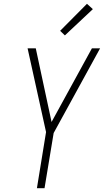

<svg xmlns="http://www.w3.org/2000/svg" viewBox="-20 -989 546 1009"><path d="M174 0 222 -295 125 -735H168L251 -348L463 -735H506L262 -290L214 0ZM321 -803 296 -827 437 -969 468 -941Z"/></svg>

Font: Iosevka SS04 Extralight
Style: Italic
Weight: 200
Italic angle: -9°
Monospace: yes
Designer: Belleve Invis
Foundry: Belleve Invis
Version: Version 19.0.0; ttfautohint (v1.8.4)